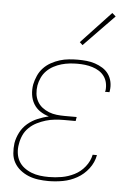

<svg xmlns="http://www.w3.org/2000/svg" viewBox="-54 -799 608 849"><g transform="rotate(5 250.0 -374.5)"><path d="M193 8Q170 8 147.5 5Q125 2 105 -6Q85 -14 68 -27.5Q51 -41 40.5 -59.5Q30 -78 28 -100.5Q26 -123 29 -146Q33 -170 45 -193.5Q57 -217 77 -234Q97 -251 121 -261Q145 -271 170 -277Q149 -283 131 -295Q113 -307 102 -325.5Q91 -344 88 -366.5Q85 -389 89 -412Q93 -431 101.5 -450.5Q110 -470 124.5 -485.5Q139 -501 158 -511.5Q177 -522 196.5 -528Q216 -534 236.5 -536Q257 -538 276 -538Q296 -538 315.5 -536Q335 -534 353 -528Q371 -522 387 -512Q403 -502 413.5 -487Q424 -472 428 -453Q432 -434 429 -414Q429 -412 428.5 -410.5Q428 -409 428 -407H408Q409 -408 409 -410Q409 -412 410 -413Q412 -430 408.5 -446.5Q405 -463 395.5 -476Q386 -489 372.5 -497.5Q359 -506 343 -511Q327 -516 310.5 -518Q294 -520 276 -520Q259 -520 241 -518Q223 -516 205.5 -511Q188 -506 171 -497Q154 -488 140.5 -474.5Q127 -461 119 -443.5Q111 -426 108 -409Q105 -390 107 -372Q109 -354 117.5 -338.5Q126 -323 139.5 -312.5Q153 -302 169.5 -295.5Q186 -289 204 -287Q222 -285 241 -285H293L290 -267H238Q218 -267 198 -265Q178 -263 158 -257Q138 -251 119 -241.5Q100 -232 84.5 -217Q69 -202 60.5 -183Q52 -164 49 -144Q45 -124 47.5 -104Q50 -84 59 -68Q68 -52 83 -40.5Q98 -29 116 -22Q134 -15 153.5 -12.5Q173 -10 193 -10Q222 -10 250.5 -15Q279 -20 306 -33.5Q333 -47 352.5 -71.5Q372 -96 378 -125H397Q391 -92 370 -64.5Q349 -37 319.5 -20.5Q290 -4 257.5 2Q225 8 193 8ZM291 -604 278 -616 410 -757 426 -743Z"/></g></svg>

Font: Iosevka Slab Thin Oblique
Style: Regular
Weight: 100
Italic angle: -9°
Monospace: yes
Designer: Belleve Invis
Foundry: Belleve Invis
Version: Version 11.1.0; ttfautohint (v1.8.3)